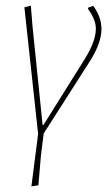

<svg xmlns="http://www.w3.org/2000/svg" viewBox="-20 -476 398 685"><path d="M313 -455Q342 -414 342 -373Q342 -323 301 -258L136 0L126 79L117 185L92 189L116 2L67 -450L90 -456L96 -382L132 -30H135L284 -268Q322 -330 322 -374Q322 -406 294 -444L295 -449Z"/></svg>

Font: Alegreya Sans SC Thin
Style: Italic
Weight: 100
Italic angle: -7°
Designer: Juan Pablo del Peral
Foundry: Huerta Tipografica
Version: Version 2.007